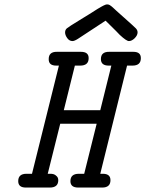

<svg xmlns="http://www.w3.org/2000/svg" viewBox="-20 -844 654 864"><path d="M62 -28.8Q62 -62 99.1 -62H124L245.1 -548.8H232.9Q198.7 -548.8 199.2 -578.1Q199.2 -611.3 235.8 -610.8H344.2Q379.4 -610.8 378.9 -582Q378.9 -548.8 340.8 -548.8H316.9L267.1 -348.1H431.2L481 -548.8H469.2Q434.1 -548.8 434.1 -578.1Q434.1 -611.3 471.2 -610.8H580.1Q614.3 -610.8 613.8 -582Q613.8 -548.8 576.2 -548.8H551.8L431.2 -62H442.9Q477.1 -62 477.1 -33.2Q477.1 0 439.9 0H332Q296.9 0 296.9 -28.8Q296.9 -62 335 -62H358.9L415 -287.1H251L194.8 -62H207Q221.2 -62 229.5 -55.9Q237.8 -49.8 240 -44.4Q242.2 -39.1 242.2 -33.2Q242.2 0 204.1 0H96.2Q62 0 62 -28.8ZM338.9 -753.9Q384.8 -781.7 418 -803.2Q452.1 -824.2 460.9 -824.2Q463.9 -824.2 467 -823.7Q470.2 -823.2 474.6 -820.6Q479 -817.9 481.9 -815.4Q484.9 -813 491.5 -806.9Q498 -800.8 503.4 -795.9Q508.8 -791 520 -781Q531.2 -771 540 -763.2Q584 -724.1 591.6 -716.1Q599.1 -708 599.1 -698.2Q599.1 -685.1 586.2 -672.1Q573.2 -659.2 560.1 -659.2Q548.8 -659.2 519 -687Q518.1 -689 455.1 -751Q346.2 -679.2 330.6 -669.2Q314.9 -659.2 306.2 -659.2Q292 -659.2 282.5 -672.6Q272.9 -686 272.9 -698Q272.9 -710 281.5 -717Q290 -724.1 338.9 -753.9Z"/></svg>

Font: CMU Typewriter Text
Style: Italic
Weight: 500
Italic angle: -14.04°
Version: Version 0.7.0